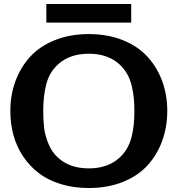

<svg xmlns="http://www.w3.org/2000/svg" viewBox="-20 -923 895 969"><path d="M642.1 -809.1H213.9V-902.8H642.1ZM583 -598.1Q523.9 -651.9 428.2 -651.9Q332 -651.9 272.9 -598.1Q229.5 -558.6 213.9 -499.3Q198.2 -439.9 198.2 -362.8Q198.2 -313 203.1 -274.9Q208 -236.8 225.3 -195.6Q242.7 -154.3 272.9 -127Q332 -73.2 428.2 -73.2Q523.9 -73.2 583 -127Q606 -147.9 621.6 -175.3Q637.2 -202.6 644.8 -234.9Q652.3 -267.1 655.3 -296.9Q658.2 -326.7 658.2 -362.8Q658.2 -398.9 655.3 -428.5Q652.3 -458 644.8 -490Q637.2 -522 621.6 -549.6Q606 -577.1 583 -598.1ZM428.2 -751Q524.4 -751 600.8 -720Q677.2 -689 725.6 -635.3Q773.9 -581.5 799.1 -512.2Q824.2 -442.9 824.2 -362.8Q824.2 -282.2 798.8 -212.4Q773.4 -142.6 725.1 -89.1Q676.8 -35.6 600.3 -4.9Q523.9 25.9 428.2 25.9Q351.1 25.9 286.1 5.9Q221.2 -14.2 174.8 -50Q128.4 -85.9 95.9 -134.8Q63.5 -183.6 47.9 -241.2Q32.2 -298.8 32.2 -362.8Q32.2 -443.4 57.9 -513.2Q83.5 -583 131.8 -636.2Q180.2 -689.5 256.3 -720.2Q332.5 -751 428.2 -751Z"/></svg>

Font: Aurulent Sans
Style: Bold
Weight: 700
Version: Version 2007.05.04